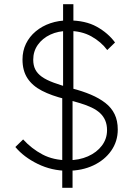

<svg xmlns="http://www.w3.org/2000/svg" viewBox="-20 -802 633 913"><path d="M53 -103 90 -139Q130 -95 182 -67.5Q234 -40 303 -40Q356 -40 398 -58.5Q440 -77 464.5 -109.5Q489 -142 489 -183Q489 -209 480.5 -229Q472 -249 456 -264Q440 -279 416 -290.5Q392 -302 360.5 -311.5Q329 -321 290 -331Q225 -347 179.5 -370.5Q134 -394 110.5 -430Q87 -466 87 -519Q87 -560 103.5 -594Q120 -628 150 -653Q180 -678 219.5 -691.5Q259 -705 305 -705Q386 -705 440 -675Q494 -645 527 -600L490 -564Q461 -603 414.5 -629Q368 -655 305 -655Q257 -655 219.5 -637.5Q182 -620 160 -589Q138 -558 138 -518Q138 -491 148 -471.5Q158 -452 179 -437Q200 -422 235 -409Q270 -396 321 -382Q372 -369 412 -352Q452 -335 481 -312.5Q510 -290 525 -259Q540 -228 540 -186Q540 -130 509 -85.5Q478 -41 424 -15.5Q370 10 301 10Q226 10 159.5 -22.5Q93 -55 53 -103ZM276 91V-363L325 -330V91ZM329 -330 280 -363V-782H329Z"/></svg>

Font: Mach ExtraLight
Style: Regular
Weight: 250
Version: Version 1.002